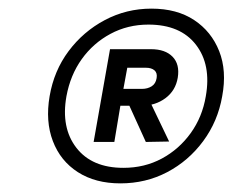

<svg xmlns="http://www.w3.org/2000/svg" viewBox="-20 -732 544 445"><path d="M259 -307Q201 -307 160.5 -333Q120 -359 102.5 -405Q85 -451 95 -509Q105 -568 139 -613.5Q173 -659 223 -685.5Q273 -712 331 -712Q390 -712 430 -685.5Q470 -659 488 -613.5Q506 -568 495 -509Q485 -451 451 -405Q417 -359 367.5 -333Q318 -307 259 -307ZM318 -403 273 -502H325L372 -404ZM266 -343Q315 -343 355 -364.5Q395 -386 422 -423.5Q449 -461 457 -509Q470 -582 434 -628.5Q398 -675 324 -675Q276 -675 236 -653.5Q196 -632 169.5 -595Q143 -558 134 -509Q121 -436 157 -389.5Q193 -343 266 -343ZM197 -403 235 -618H330Q363 -618 380 -600.5Q397 -583 392 -552Q387 -522 363.5 -504.5Q340 -487 308 -487H259L245 -403ZM266 -526H309Q322 -526 331.5 -532Q341 -538 343 -551Q345 -563 338 -569Q331 -575 318 -575H275Z"/></svg>

Font: DM Sans 10pt
Style: Italic
Weight: 400
Italic angle: -10°
Version: Version 4.004;gftools[0.9.30]